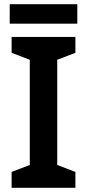

<svg xmlns="http://www.w3.org/2000/svg" viewBox="-20 -889 412 909"><path d="M337 0H35V-75L121 -108V-606L35 -639V-714H337V-639L251 -606V-108L337 -75ZM346 -869V-777H26V-869Z"/></svg>

Font: Noto Sans Sora Sompeng Semi
Style: Bold
Weight: 700
Designer: Monotype Design Team. David Williams.
Foundry: Monotype Imaging Inc.
Version: Version 2.101; ttfautohint (v1.8.4.7-5d5b)